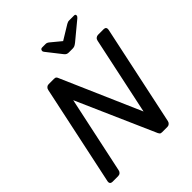

<svg xmlns="http://www.w3.org/2000/svg" viewBox="-240 -1032 1177 1177"><g transform="rotate(-45 348.5 -443.5)"><path d="M47.4 0Q37.3 0 32 -6.4Q26.7 -12.7 28.7 -22.9L167.5 -676.3Q169.5 -687.3 177 -693.6Q184.4 -700 194.6 -700H240.5Q252.4 -700 256.9 -695.1Q261.5 -690.1 262.7 -685.9L487.4 -170.1L595 -676.3Q597 -687.3 604.9 -693.6Q612.8 -700 622.9 -700H671.5Q682.5 -700 687.4 -693.6Q692.2 -687.3 690.2 -676.3L551.4 -23.7Q549.4 -13.6 542 -6.8Q534.5 0 524.3 0H478.4Q466.6 0 462.3 -5Q458.1 -10.1 456.1 -14.1L231.6 -524.2L124.7 -22.9Q122.7 -12.7 115.3 -6.4Q107.8 0 96.8 0ZM419.5 -750Q411.8 -750 404.8 -752.5Q397.8 -754.9 389.8 -764.9L314.3 -860.9Q308.7 -867.6 310.7 -875.6Q312.9 -887.5 326.4 -887.5H354.5Q361.3 -887.5 366.3 -885.7Q371.3 -883.9 375.6 -880.5L444 -823.9L536.9 -880.5Q543 -883.9 548.1 -885.7Q553.2 -887.5 560 -887.5H602.4Q614.4 -887.5 613.8 -876.4Q613.4 -869.2 605 -861.7L488.1 -764.9Q475.3 -754.9 467.9 -752.5Q460.6 -750 452 -750Z"/></g></svg>

Font: Rubik Light
Style: Italic
Weight: 300
Italic angle: -12°
Designer: Hubert and Fischer
Foundry: Hubert and Fischer
Version: Version 2.300;gftools[0.9.30]